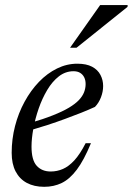

<svg xmlns="http://www.w3.org/2000/svg" viewBox="-20 -710 512 740"><path d="M263.5 -435.5Q232.5 -435.5 207 -415.8Q181.5 -396 162 -363.2Q142.5 -330.5 129 -291.5Q115.5 -252.5 108.5 -214Q101.5 -175.5 101.5 -145Q101.5 -93 121.5 -71Q141.5 -49 175.5 -49Q200 -49 222.5 -58.8Q245 -68.5 266.8 -92.2Q288.5 -116 310 -158H330.5Q303.5 -92.5 276 -56Q248.5 -19.5 218 -4.8Q187.5 10 150.5 10Q111.5 10 83.5 -5Q55.5 -20 40.2 -49.2Q25 -78.5 25 -121Q25 -174 38 -224.2Q51 -274.5 74.8 -318Q98.5 -361.5 130.2 -394.5Q162 -427.5 199.8 -446Q237.5 -464.5 278 -464.5Q313 -464.5 335 -452.8Q357 -441 367.2 -421.2Q377.5 -401.5 377.5 -378.5Q377.5 -357 369.2 -335.2Q361 -313.5 346 -298Q322 -287 292.5 -275.2Q263 -263.5 230.2 -251.5Q197.5 -239.5 163 -228.2Q128.5 -217 94 -207L96 -236Q147.5 -251 184.5 -265.8Q221.5 -280.5 245.8 -295Q270 -309.5 284 -324.2Q298 -339 304 -354.5Q310 -370 310 -386Q310 -401 304.5 -412Q299 -423 288.8 -429.2Q278.5 -435.5 263.5 -435.5ZM250 -526 366 -690.5H472L471.5 -683.5L275 -526Z"/></svg>

Font: Newsreader 36pt
Style: Italic
Weight: 400
Italic angle: -17°
Designer: Hugues Gentile
Foundry: Production Type
Version: Version 1.003